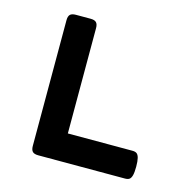

<svg xmlns="http://www.w3.org/2000/svg" viewBox="-89 -672 779 765"><g transform="rotate(15 300.0 -290.0)"><path d="M521.5 -57.1Q521.5 -34.2 518.3 -21.7Q515.1 -9.3 508.8 -4.6Q502.4 0 490.7 0H132.8Q116.2 0 109.1 -7.1Q102.1 -14.2 102.1 -30.8V-548.8Q102.1 -565.4 109.1 -572.5Q116.2 -579.6 132.8 -579.6H193.4Q210 -579.6 217 -572.5Q224.1 -565.4 224.1 -548.8V-114.7H490.7Q502.4 -114.7 508.8 -109.9Q515.1 -105 518.3 -92.5Q521.5 -80.1 521.5 -57.1Z"/></g></svg>

Font: Courier Prime Sans
Style: Bold
Weight: 700
Designer: Alan Dague-Greene
Foundry: Quote-Unquote Apps
Version: Version 3.020